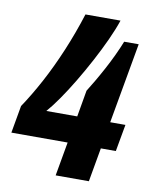

<svg xmlns="http://www.w3.org/2000/svg" viewBox="-83 -759 650 820"><g transform="rotate(10 242.0 -349.5)"><path d="M215 0 241 -147H-3L18 -266Q55 -321 91.5 -389Q128 -457 161 -535.5Q194 -614 221 -699H373Q360 -660 338 -612Q316 -564 289 -513.5Q262 -463 233.5 -415.5Q205 -368 177.5 -328.5Q150 -289 128 -264H262L282 -379Q294 -398 310.5 -426Q327 -454 344.5 -486.5Q362 -519 377.5 -552Q393 -585 404 -613H467L405 -264H471L450 -147H385L359 0Z"/></g></svg>

Font: Archivo Condensed ExtraBold
Style: Italic
Weight: 800
Width: 3
Italic angle: -10°
Designer: Hector Gatti
Foundry: Omnibus-Type
Version: Version 2.001